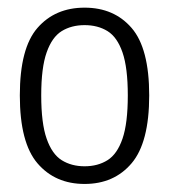

<svg xmlns="http://www.w3.org/2000/svg" viewBox="-20 -766 430 489"><path d="M195.5 -297.5Q120.5 -297.5 75.5 -350Q30.5 -402.5 30.5 -523Q30.5 -643.5 75.5 -695Q120.5 -746.5 195.5 -746.5Q270.5 -746.5 315.2 -694.8Q360 -643 360 -523Q360 -403 315.2 -350.2Q270.5 -297.5 195.5 -297.5ZM195.5 -342.5Q229 -342.5 253.8 -358Q278.5 -373.5 292 -412.8Q305.5 -452 305.5 -523Q305.5 -593.5 292 -632.5Q278.5 -671.5 253.8 -686.8Q229 -702 195.5 -702Q162 -702 137.2 -686.8Q112.5 -671.5 98.8 -632.5Q85 -593.5 85 -523Q85 -452 98.8 -412.8Q112.5 -373.5 137.2 -358Q162 -342.5 195.5 -342.5Z"/></svg>

Font: Encode Sans Condensed Condensed Light
Style: Regular
Weight: 300
Width: 3
Designer: Multiple Designers
Foundry: Impallari Type
Version: Version 3.000; ttfautohint (v1.8.3) -l 8 -r 50 -G 200 -x 14 